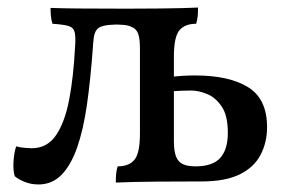

<svg xmlns="http://www.w3.org/2000/svg" viewBox="-20 -481 768 509"><path d="M82 8Q62 8 45 1Q28 -6 19 -14Q14 -31 16 -55.5Q18 -80 23 -93Q34 -90 46 -89Q58 -88 64 -88Q105 -88 128.5 -122.5Q152 -157 163.5 -217.5Q175 -278 179 -357Q181 -383 178 -395.5Q175 -408 162 -412Q149 -416 119 -418Q116 -427 115 -438.5Q114 -450 114 -460Q140 -459 187.5 -458.5Q235 -458 315 -458Q369 -458 404.5 -458.5Q440 -459 463.5 -459.5Q487 -460 505 -461Q505 -448 504 -437.5Q503 -427 500 -418Q470 -418 455.5 -400.5Q441 -383 441 -331V-107Q441 -81 446.5 -66.5Q452 -52 464.5 -46Q477 -40 498 -40Q544 -40 564 -62.5Q584 -85 584 -129Q584 -175 567.5 -199Q551 -223 528.5 -232Q506 -241 487 -241Q480 -241 462 -240.5Q444 -240 431 -238V-277Q448 -279 465 -280Q482 -281 497 -281Q587 -281 637.5 -250Q688 -219 688 -144Q688 -103 670.5 -70Q653 -37 615 -18.5Q577 0 515 0Q458 0 395.5 0.5Q333 1 287 3Q287 -11 288 -21Q289 -31 292 -40Q322 -40 336.5 -57.5Q351 -75 351 -127V-352Q351 -378 346.5 -391Q342 -404 330 -409Q321 -414 307.5 -415Q294 -416 289 -416Q284 -416 270.5 -415Q257 -414 247 -410Q239 -407 234.5 -399.5Q230 -392 228.5 -380.5Q227 -369 226 -352Q220 -270 210.5 -203.5Q201 -137 184.5 -90Q168 -43 143 -17.5Q118 8 82 8Z"/></svg>

Font: Vollkorn
Style: Regular
Weight: 400
Designer: Friedrich Althausen
Foundry: Friedrich Althausen
Version: Version 5.001